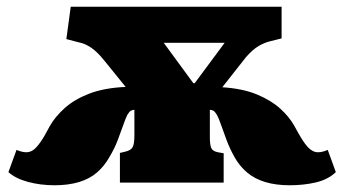

<svg xmlns="http://www.w3.org/2000/svg" viewBox="-20 -542 1022 570"><path d="M142 8Q100 8 63 -2Q26 -12 5 -31L29 -97Q36 -94 43.5 -92Q51 -90 58 -90Q69 -90 78.5 -96.5Q88 -103 100 -120Q112 -137 128 -168Q144 -196 172.5 -221.5Q201 -247 245 -264Q289 -281 353 -284L289 -363Q269 -388 250.5 -400.5Q232 -413 215 -416L177 -426L190 -522H816V-428L784 -420Q766 -416 748 -405.5Q730 -395 710 -372L640 -283Q701 -279 743 -261.5Q785 -244 812 -219.5Q839 -195 854 -168Q879 -121 893.5 -105.5Q908 -90 924 -90Q932 -90 939 -92Q946 -94 953 -97L977 -31Q954 -9 918 -0.5Q882 8 840 8Q799 8 767.5 -1.5Q736 -11 713.5 -30Q691 -49 676 -76Q662 -101 652.5 -126.5Q643 -152 636 -172Q629 -192 624 -201Q618 -211 613 -213.5Q608 -216 603 -216V-134Q603 -113 607 -103Q611 -93 627 -90L644 -87V0H336V-88L353 -92Q369 -96 374 -105.5Q379 -115 379 -141V-216Q374 -216 369 -213.5Q364 -211 358 -201Q353 -191 346 -171Q339 -151 329.5 -126Q320 -101 305 -76Q290 -49 268 -30Q246 -11 214.5 -1.5Q183 8 142 8ZM554 -295H558L647 -415H466Z"/></svg>

Font: Literata 18pt Black
Style: Regular
Weight: 900
Designer: Latin by Veronika Burian and Jose Scaglione. Greek by Irene Vlachou. Cyrillic by Vera Evstafieva.
Foundry: TypeTogether
Version: Version 3.103;gftools[0.9.29]